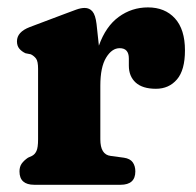

<svg xmlns="http://www.w3.org/2000/svg" viewBox="-20 -512 544 532"><path d="M247.5 -445.5 254 -385.5Q273 -439 309 -465.2Q345 -491.5 390 -491.5Q437 -491.5 464.8 -461Q492.5 -430.5 492.5 -372.5Q492.5 -317.5 470.2 -291.8Q448 -266 412 -266Q375 -266 356 -283.2Q337 -300.5 337 -330V-350Q337 -378.5 311.5 -378.5Q290 -378.5 274 -352.2Q258 -326 258 -274.5V-126Q258 -83.5 286.5 -80L323.5 -75Q340.5 -72.5 347.8 -62.2Q355 -52 355 -37Q355 0 314 0H75Q34 0 34 -37Q34 -50 40.2 -58.8Q46.5 -67.5 57.5 -75L68.5 -80Q76.5 -84 81 -93.5Q85.5 -103 85.5 -126V-321.5Q85.5 -342 80 -349.5Q74.5 -357 65.5 -361.5L50.5 -364.5Q40 -369.5 33.5 -377.2Q27 -385 27 -397.5Q27 -423.5 62.5 -437L158 -473Q177.5 -480.5 190.8 -485.2Q204 -490 214.5 -490Q228 -490 236.2 -480.2Q244.5 -470.5 247.5 -445.5Z"/></svg>

Font: Fraunces 9pt S100
Style: Bold
Weight: 700
Version: Version 1.000; ttfautohint (v1.8.3)